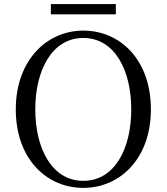

<svg xmlns="http://www.w3.org/2000/svg" viewBox="-20 -893 807 929"><path d="M226.1 -823.8H540.5V-873.3H226.1ZM383 16.1C560.9 16.1 710.1 -125.8 710.1 -363.7C710.1 -604.6 560.7 -744.9 383 -744.9C206.1 -744.9 56.4 -601.2 56.4 -363.7C56.4 -123.3 206.1 16.1 383 16.1ZM383 -18C231 -18 150.7 -175.1 150.7 -363.7C150.7 -551.9 231 -709.3 383 -709.3C535.8 -709.3 615.1 -551.9 615.1 -363.7C615.1 -175.1 535.8 -18 383 -18Z"/></svg>

Font: Source Han Serif CN VF
Style: Regular
Weight: 250
Designer: Ryoko NISHIZUKA 西塚涼子 (kana & ideographs); Frank Grießhammer (Latin, Greek & Cyrillic); Wenlong ZHANG 张文龙 (bopomofo); San
Foundry: Adobe
Version: Version 2.002;hotconv 1.1.0;makeotfexe 2.6.0